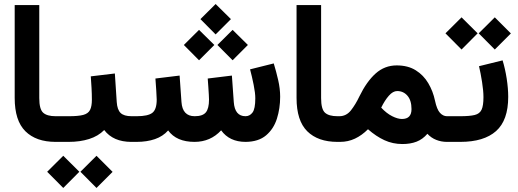

<svg xmlns="http://www.w3.org/2000/svg" viewBox="-20 -702 2563 950"><path d="M267.1 0H254.9Q158.7 0 105.7 -52.5Q52.7 -105 52.7 -217.3V-676.8H174.3V-216.8Q174.3 -161.6 193.6 -144.3Q212.9 -127 254.9 -127H267.1Z M641.6 0H629.9Q540 0 495.6 -58.6Q465.8 -28.3 420.9 -14.2Q376 0 320.3 0H247.6V-127H321.3Q367.7 -127 392.1 -133.5Q416.5 -140.1 425.5 -158Q434.6 -175.8 434.6 -208.5Q434.6 -236.8 432.9 -267.1Q431.2 -297.4 429.2 -324.2L548.3 -338.4L557.6 -197.3Q560.1 -159.2 576.7 -143.1Q593.3 -127 630.9 -127H641.6ZM377.9 147.9 457.5 68.8 537.1 148.4 457.5 228ZM213.4 147.9 293 68.8 372.6 147.9 293 228Z M971.7 -607.4 1046.9 -682.1 1122.6 -607.4 1046.9 -531.7ZM1055.7 -479.5 1130.9 -554.2 1206.5 -479.5 1130.9 -403.8ZM889.6 -479.5 964.8 -554.2 1040.5 -479.5 964.8 -403.8ZM1194.8 -127Q1215.8 -127 1229.5 -145.3Q1243.2 -163.6 1243.2 -215.8Q1243.2 -241.7 1235.1 -282Q1227.1 -322.3 1217.3 -358.9L1334.5 -388.2Q1346.7 -348.1 1356.4 -305.9Q1366.2 -263.7 1366.2 -223.1Q1366.2 -165.5 1350.1 -114.7Q1334 -64 1296.4 -32.2Q1258.8 -0.5 1195.3 0Q1115.2 0 1074.2 -57.1Q1021.5 0 942.4 0Q853 0 812 -56.6Q786.1 -27.3 746.6 -13.7Q707 0 655.8 0H622.1V-127H656.7Q711.9 -127 733.6 -143.6Q755.4 -160.2 755.4 -209.5Q755.4 -220.7 753.2 -253.7Q751 -286.6 749 -313.5L868.7 -328.1L877.9 -197.3Q882.8 -127 943.4 -127Q982.9 -127 998.5 -146Q1014.2 -165 1014.2 -209.5Q1014.2 -216.3 1013.2 -234.1Q1012.2 -252 1010.7 -273.7Q1009.3 -295.4 1007.8 -313.5L1127.4 -328.1L1136.7 -197.3Q1141.6 -127 1194.8 -127Z M1661.6 0H1649.4Q1553.2 0 1500.2 -52.5Q1447.3 -105 1447.3 -217.3V-676.8H1568.8V-216.8Q1568.8 -161.6 1588.1 -144.3Q1607.4 -127 1649.4 -127H1661.6Z M1800.8 -62.5Q1770.5 -32.2 1736.3 -16.1Q1702.1 0 1663.1 0H1642.1V-127H1660.2Q1693.8 -127.4 1716.6 -156.2Q1739.3 -185.1 1758.3 -225.1Q1793.9 -298.3 1838.6 -338.4Q1883.3 -378.4 1942.9 -378.4Q1998.5 -378.4 2037.1 -354.2Q2075.7 -330.1 2099.1 -290.3Q2122.6 -250.5 2132.3 -204.1Q2141.6 -160.2 2157 -143.6Q2172.4 -127 2191.4 -127H2204.6V0H2190.9Q2163.6 0 2138.7 -9.8Q2113.8 -19.5 2094.7 -40Q2071.3 -12.7 2041 -1Q2010.7 10.7 1971.2 10.7Q1923.3 10.7 1882.1 -8.3Q1840.8 -27.3 1800.8 -62.5ZM1866.2 -169.4Q1892.6 -141.1 1920.2 -127.2Q1947.8 -113.3 1968.8 -113.3Q2016.1 -113.3 2016.1 -162.1Q2016.1 -205.1 1996.1 -228.3Q1976.1 -251.5 1945.3 -251.5Q1924.3 -251.5 1904.1 -228.5Q1883.8 -205.6 1866.2 -169.4Z M2466.8 -403.3Q2479.5 -361.8 2487.1 -313Q2494.6 -264.2 2494.6 -222.7Q2494.6 -106.9 2434.6 -53.5Q2374.5 0 2257.8 0H2185.1V-127H2257.8Q2304.2 -127 2328.9 -133.1Q2353.5 -139.2 2362.8 -159.2Q2372.1 -179.2 2372.1 -221.2Q2372.1 -252.4 2365.2 -296.1Q2358.4 -339.8 2350.1 -374.5ZM2348.6 -537.1 2428.2 -616.2 2507.8 -536.6 2428.2 -457ZM2184.1 -537.1 2263.7 -616.2 2343.3 -537.1 2263.7 -457Z"/></svg>

Font: Vazir UI
Style: Bold-UI
Weight: 700
Designer: Saber Rastikerdar
Foundry: Saber Rastikerdar
Version: Version 30.1.0